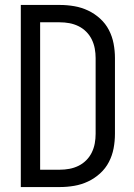

<svg xmlns="http://www.w3.org/2000/svg" viewBox="-20 -755 540 775"><path d="M64 0V-735H222Q251 -735 280 -730Q309 -725 335.5 -712.5Q362 -700 384 -680Q406 -660 419.5 -634Q433 -608 438.5 -579Q444 -550 444 -521V-215Q444 -185 438.5 -156Q433 -127 419.5 -101Q406 -75 384 -55Q362 -35 335.5 -22.5Q309 -10 280 -5Q251 0 222 0ZM142 -70H222Q241 -70 260 -73.5Q279 -77 296.5 -85.5Q314 -94 328 -108Q342 -122 350.5 -139.5Q359 -157 362.5 -176Q366 -195 366 -215V-521Q366 -540 362.5 -559Q359 -578 350.5 -595.5Q342 -613 328 -627Q314 -641 296.5 -649.5Q279 -658 260 -661.5Q241 -665 221 -665H142Z"/></svg>

Font: Iosevka
Style: Regular
Weight: 400
Monospace: yes
Designer: Belleve Invis
Foundry: Belleve Invis
Version: Version 33.2.3; ttfautohint (v1.8.4)